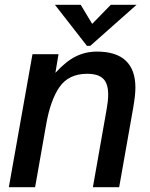

<svg xmlns="http://www.w3.org/2000/svg" viewBox="-20 -784 630 804"><path d="M17 0 116 -557H225L212 -479Q257 -528 298 -548Q339 -568 386 -568Q466 -568 506.5 -530Q547 -492 547 -417Q547 -384 537 -328L479 0H369L427 -329Q433 -362 433 -388Q433 -434 412 -454.5Q391 -475 345 -475Q268 -475 229.5 -420Q191 -365 173 -261L127 0ZM358 -592H344L210 -764H318L366 -684L444 -764H552Z"/></svg>

Font: Open Sauce One Medium Italic
Style: Regular
Weight: 500
Italic angle: -10°
Designer: Alfredo Marco Pradil
Foundry: Creative Sauce Fz LLC
Version: Version 1.477